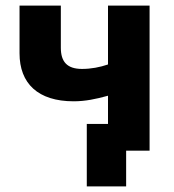

<svg xmlns="http://www.w3.org/2000/svg" viewBox="-20 -540 623 688"><path d="M432 128V0H516V-520H367V-309C338 -299 306 -293 274 -293C220 -293 198 -319 198 -369V-520H50V-349C50 -241 116 -177 244 -177C285 -177 324 -185 367 -197V-96H291V128Z"/></svg>

Font: Fixel Display Bold
Style: Bold
Weight: 700
Designer: AlfaBravo + MacPaw
Foundry: Kyrylo Tkachov, Marchela Mozhyna, Serhii Makarenko, Maria Weinstein, Zakhar Kryvoshyya
Version: Version 1.211